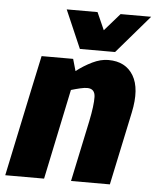

<svg xmlns="http://www.w3.org/2000/svg" viewBox="-62 -744 642 788"><g transform="rotate(5 259.0 -350.0)"><path d="M420 0H260L313 -250Q327 -318 326 -352Q325 -386 293 -386Q282 -386 264.5 -382Q247 -378 227 -372L149 0H-11L65 -360L95 -500H225L239 -451Q270 -475 304 -491.5Q338 -508 369 -508H370Q441 -508 473 -454.5Q505 -401 484 -302L473 -250ZM529 -700 394 -543H249L181 -700H308L340 -628L403 -700Z"/></g></svg>

Font: Epunda Sans ExtraBold
Style: Italic
Weight: 800
Italic angle: -12.0243°
Designer: Simon Atzbach
Foundry: typofactur
Version: Version 2.204; ttfautohint (v1.8.4.7-5d5b)